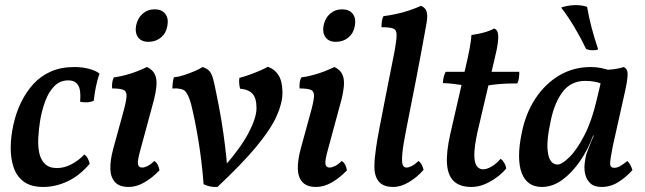

<svg xmlns="http://www.w3.org/2000/svg" viewBox="-20 -733 2561 762"><path d="M152 9Q103 9 74.5 -12Q46 -33 34 -69Q22 -105 22.5 -148.5Q23 -192 33 -237Q43 -284 63 -325.5Q83 -367 112 -399Q141 -431 181.5 -449Q222 -467 275 -467Q304 -467 331 -460.5Q358 -454 375 -441Q366 -416 360.5 -388Q355 -360 352 -333Q330 -323 298 -329Q302 -376 290 -395Q278 -414 251 -414Q218 -414 195.5 -391Q173 -368 159.5 -331.5Q146 -295 139 -253Q134 -221 132 -188Q130 -155 135.5 -127.5Q141 -100 158 -83Q175 -66 206 -66Q235 -66 263.5 -81Q292 -96 315 -120Q324 -113 328.5 -104Q333 -95 336 -83Q295 -35 247.5 -13Q200 9 152 9Z M491 9Q454 9 436.5 -10Q419 -29 418 -62.5Q417 -96 429 -141L466 -276Q480 -325 482 -347.5Q484 -370 470.5 -376Q457 -382 425 -382Q424 -394 425.5 -405.5Q427 -417 432 -426Q451 -428 476 -434.5Q501 -441 524 -450Q547 -459 563 -467Q592 -454 599 -425Q606 -396 591 -337L539 -145Q525 -96 527.5 -82Q530 -68 544 -68Q553 -68 565.5 -74Q578 -80 592 -94Q601 -89 606 -79Q611 -69 613 -57Q583 -26 552 -8.5Q521 9 491 9ZM569 -567Q541 -567 528 -585Q515 -603 520 -631Q526 -661 546 -678.5Q566 -696 594 -696Q622 -696 636 -678Q650 -660 644 -629Q639 -601 618.5 -584Q598 -567 569 -567Z M1043 -468Q1071 -458 1086 -433.5Q1101 -409 1101 -365Q1101 -324 1078 -272.5Q1055 -221 999 -153Q943 -85 843 9Q829 10 814 7Q799 4 788 -2Q781 -94 767 -178Q753 -262 738 -321Q728 -357 715.5 -370.5Q703 -384 664 -382Q664 -389 665.5 -403Q667 -417 670 -426Q689 -428 710.5 -435Q732 -442 752 -450.5Q772 -459 784 -467Q802 -461 811 -451Q820 -441 825.5 -421Q831 -401 838 -365Q849 -313 858 -259Q867 -205 873 -155.5Q879 -106 882 -67L870 -72Q936 -147 967 -206.5Q998 -266 998 -304Q998 -343 982.5 -360.5Q967 -378 933 -381Q927 -402 930 -424Q950 -429 972 -437Q994 -445 1013.5 -453.5Q1033 -462 1043 -468Z M1235 9Q1198 9 1180.5 -10Q1163 -29 1162 -62.5Q1161 -96 1173 -141L1210 -276Q1224 -325 1226 -347.5Q1228 -370 1214.5 -376Q1201 -382 1169 -382Q1168 -394 1169.5 -405.5Q1171 -417 1176 -426Q1195 -428 1220 -434.5Q1245 -441 1268 -450Q1291 -459 1307 -467Q1336 -454 1343 -425Q1350 -396 1335 -337L1283 -145Q1269 -96 1271.5 -82Q1274 -68 1288 -68Q1297 -68 1309.5 -74Q1322 -80 1336 -94Q1345 -89 1350 -79Q1355 -69 1357 -57Q1327 -26 1296 -8.5Q1265 9 1235 9ZM1313 -567Q1285 -567 1272 -585Q1259 -603 1264 -631Q1270 -661 1290 -678.5Q1310 -696 1338 -696Q1366 -696 1380 -678Q1394 -660 1388 -629Q1383 -601 1362.5 -584Q1342 -567 1313 -567Z M1541 9Q1501 9 1483 -13Q1465 -35 1466 -75Q1466 -90 1467.5 -106Q1469 -122 1473 -150Q1477 -178 1486 -225Q1495 -272 1509.5 -346Q1524 -420 1546 -530Q1554 -574 1554 -594.5Q1554 -615 1540 -620Q1526 -625 1494 -625Q1494 -637 1495.5 -648.5Q1497 -660 1502 -669Q1521 -671 1550 -677Q1579 -683 1606.5 -692.5Q1634 -702 1651 -710Q1668 -703 1673 -687Q1678 -671 1673 -642Q1653 -530 1632.5 -424Q1612 -318 1592 -218Q1579 -153 1576.5 -120.5Q1574 -88 1578.5 -78Q1583 -68 1593 -68Q1602 -68 1614 -74Q1626 -80 1641 -94Q1650 -87 1654.5 -77.5Q1659 -68 1661 -59Q1636 -30 1603.5 -10.5Q1571 9 1541 9Z M1851 9Q1805 9 1781 -14Q1757 -37 1754 -83.5Q1751 -130 1767 -201L1826 -458Q1837 -504 1843.5 -538.5Q1850 -573 1851 -594Q1875 -597 1900.5 -604Q1926 -611 1941 -620Q1952 -616 1955.5 -603.5Q1959 -591 1956 -565Q1953 -539 1941 -491L1875 -209Q1863 -154 1862.5 -121.5Q1862 -89 1871.5 -75Q1881 -61 1897 -61Q1913 -61 1932.5 -73Q1952 -85 1967 -103Q1975 -97 1981.5 -86Q1988 -75 1989 -64Q1975 -47 1952.5 -30Q1930 -13 1904 -2Q1878 9 1851 9ZM1824 -394Q1803 -397 1780.5 -400Q1758 -403 1738 -403Q1738 -415 1741 -427.5Q1744 -440 1749 -448H1831ZM1912 -393 1918 -448H2041Q2041 -436 2039.5 -423.5Q2038 -411 2033 -402Q1992 -402 1962.5 -399.5Q1933 -397 1912 -393Z M2455 -467Q2463 -464 2467.5 -455.5Q2472 -447 2470.5 -428Q2469 -409 2461 -372L2412 -153Q2401 -98 2401.5 -82.5Q2402 -67 2418 -67Q2429 -67 2440.5 -73.5Q2452 -80 2470 -94Q2477 -87 2482 -77.5Q2487 -68 2490 -58Q2464 -29 2433.5 -10Q2403 9 2368 9Q2339 9 2324 -4.5Q2309 -18 2303.5 -38Q2298 -58 2300 -80.5Q2302 -103 2307 -121Q2311 -132 2317 -147.5Q2323 -163 2329.5 -178.5Q2336 -194 2340 -203L2376 -353L2366 -456Q2390 -455 2414 -458Q2438 -461 2455 -467ZM2399 -453 2374 -397Q2360 -405 2341 -408.5Q2322 -412 2303 -412Q2245 -412 2212 -367Q2179 -322 2165 -250Q2147 -168 2155 -124Q2163 -80 2193 -80Q2210 -80 2240 -109.5Q2270 -139 2299.5 -196.5Q2329 -254 2348 -336L2367 -416L2411 -409L2358 -195H2334Q2315 -142 2283 -95Q2251 -48 2212 -19.5Q2173 9 2131 9Q2101 9 2081 -5Q2061 -19 2050.5 -46.5Q2040 -74 2040 -114.5Q2040 -155 2051 -207Q2066 -282 2104 -340.5Q2142 -399 2198.5 -433Q2255 -467 2325 -467Q2345 -467 2366 -463Q2387 -459 2399 -453ZM2310 -706Q2317 -665 2328 -623Q2339 -581 2354 -537Q2345 -533 2330.5 -533.5Q2316 -534 2306 -539Q2287 -579 2261 -623Q2235 -667 2207 -703Q2229 -711 2257 -712.5Q2285 -714 2310 -706Z"/></svg>

Font: Vollkorn Medium
Style: Italic
Weight: 500
Italic angle: -11°
Designer: Friedrich Althausen
Foundry: Friedrich Althausen
Version: Version 5.000